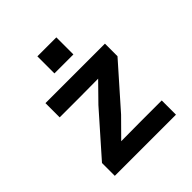

<svg xmlns="http://www.w3.org/2000/svg" viewBox="-205 -914 1059 1059"><g transform="rotate(-45 325.0 -384.0)"><path d="M87 0V-100L299 -340L401 -444L252 -443H100V-554H564V-456L350 -214L247 -110L396 -111H564V0ZM251 -635V-768H399V-635Z"/></g></svg>

Font: Azeret Mono Thin SemiBold
Style: Regular
Weight: 600
Version: Version 1.002